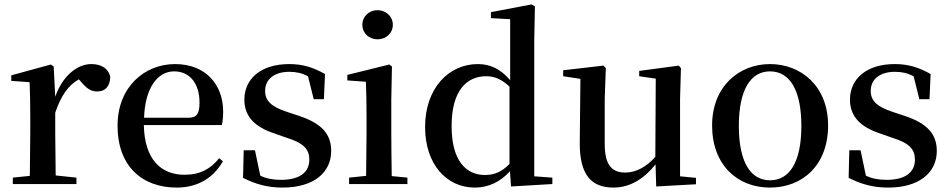

<svg xmlns="http://www.w3.org/2000/svg" viewBox="-20 -833 4300 869"><path d="M114 0H326V-29L232 -39L230 -232V-323C256 -400 289 -447 337 -474L345 -465C369 -436 389 -419 419 -419C460 -419 478 -446 479 -485C470 -526 435 -543 393 -543C329 -543 262 -488 230 -395L223 -532L210 -541L31 -492V-467L114 -461C116 -412 117 -369 117 -301V-232L115 -37L38 -29V0Z M780 16C875 16 946 -28 989 -103L972 -117C934 -69 886 -42 815 -42C710 -42 634 -110 631 -267H984C988 -284 990 -303 990 -328C990 -449 912 -543 772 -543C634 -543 512 -439 512 -264C512 -81 623 16 780 16ZM632 -300C637 -440 696 -510 768 -510C839 -510 883 -455 883 -369C883 -320 872 -300 833 -300Z M1259 16C1400 16 1479 -52 1479 -150C1479 -225 1437 -274 1335 -308L1281 -326C1206 -350 1180 -378 1180 -422C1180 -473 1220 -508 1290 -508C1321 -508 1347 -502 1374 -488L1400 -384H1446L1451 -498C1397 -528 1351 -543 1289 -543C1158 -543 1086 -474 1086 -382C1086 -303 1137 -257 1222 -229L1276 -210C1357 -185 1380 -156 1380 -110C1380 -53 1336 -19 1252 -19C1214 -19 1185 -25 1158 -38L1134 -153H1083L1080 -28C1136 0 1189 16 1259 16Z M1689 -655C1726 -655 1758 -682 1758 -721C1758 -759 1726 -787 1689 -787C1651 -787 1620 -759 1620 -721C1620 -682 1651 -655 1689 -655ZM1636 0H1824V-29L1753 -36C1752 -93 1751 -177 1751 -232V-385L1754 -532L1742 -541L1552 -494V-469L1636 -463C1638 -414 1639 -367 1639 -300V-232L1637 -37L1560 -29V0Z M2293 11 2480 0V-29L2398 -35V-649L2401 -804L2386 -813L2202 -778V-751L2289 -746V-470C2246 -521 2198 -543 2143 -543C2011 -543 1904 -434 1904 -258C1904 -91 2000 16 2129 16C2191 16 2245 -10 2288 -58ZM2286 -91C2251 -55 2217 -41 2175 -41C2089 -41 2024 -106 2024 -262C2024 -427 2095 -488 2181 -488C2218 -488 2251 -474 2286 -441Z M2950 11 3130 1V-28L3058 -35V-385L3062 -525L3052 -536L2873 -512V-488L2948 -477L2946 -123C2907 -79 2860 -52 2810 -52C2751 -52 2717 -84 2717 -181V-385L2722 -525L2711 -536L2529 -515V-488L2607 -476L2604 -187C2603 -37 2660 16 2757 16C2834 16 2898 -27 2947 -89Z M3465 16C3612 16 3728 -85 3728 -265C3728 -444 3605 -543 3465 -543C3326 -543 3203 -443 3203 -265C3203 -86 3318 16 3465 16ZM3465 -17C3377 -17 3324 -100 3324 -263C3324 -426 3377 -510 3465 -510C3554 -510 3607 -426 3607 -263C3607 -100 3554 -17 3465 -17Z M4000 16C4141 16 4220 -52 4220 -150C4220 -225 4178 -274 4076 -308L4022 -326C3947 -350 3921 -378 3921 -422C3921 -473 3961 -508 4031 -508C4062 -508 4088 -502 4115 -488L4141 -384H4187L4192 -498C4138 -528 4092 -543 4030 -543C3899 -543 3827 -474 3827 -382C3827 -303 3878 -257 3963 -229L4017 -210C4098 -185 4121 -156 4121 -110C4121 -53 4077 -19 3993 -19C3955 -19 3926 -25 3899 -38L3875 -153H3824L3821 -28C3877 0 3930 16 4000 16Z"/></svg>

Font: Noto Serif JP SemiBold
Style: Regular
Weight: 600
Designer: Ryoko NISHIZUKA 西塚涼子 (kana & ideographs); Frank Grießhammer (Latin, Greek & Cyrillic); Wenlong ZHANG 张文龙 (bopomofo); San
Foundry: Adobe
Version: Version 2.001;hotconv 1.1.0;makeotfexe 2.6.0